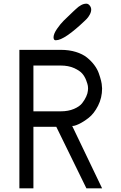

<svg xmlns="http://www.w3.org/2000/svg" viewBox="-20 -1020 658 1040"><path d="M283 -802H281Q270 -802 270 -819Q271 -838 289 -864Q307 -890 325 -908Q343 -926 377 -958Q386 -966 390 -970Q421 -1000 447 -1000H448Q458 -1000 466 -990Q474 -980 474 -968Q474 -955 466 -940.5Q458 -926 450 -918L442 -910Q329 -802 283 -802ZM85 0V-750H309Q355 -750 391.5 -738.5Q428 -727 451 -708.5Q474 -690 490.5 -668Q507 -646 515 -623.5Q523 -601 527.5 -582.5Q532 -564 532 -552L533 -541Q533 -490 511 -447Q489 -404 460 -381.5Q431 -359 406 -347.5Q381 -336 371 -338L533 0H448L285 -333H161V0ZM161 -417H309Q350 -417 380.5 -430Q411 -443 425 -461Q439 -479 447 -497Q455 -515 456 -528L457 -541Q457 -546 456 -554.5Q455 -563 447 -584.5Q439 -606 425 -622Q411 -638 380.5 -651.5Q350 -665 309 -665H161Z"/></svg>

Font: Hermit Light
Style: Regular
Weight: 300
Designer: Pablo Caro
Version: Version 2.000;PS 002.000;hotconv 1.0.88;makeotf.lib2.5.64775